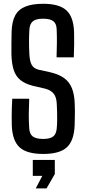

<svg xmlns="http://www.w3.org/2000/svg" viewBox="-20 -828 468 1042"><path d="M215 7.5Q126 7.5 86.8 -28Q47.5 -63.5 44 -146.5Q43.5 -171.5 43.5 -195Q43.5 -218.5 44.2 -242.2Q45 -266 46.5 -292H138.5Q136.5 -249.5 136.2 -210Q136 -170.5 138.5 -132Q140.5 -100.5 158.2 -87.2Q176 -74 214.5 -74Q251.5 -74 268.5 -87.2Q285.5 -100.5 288 -132Q290 -152.5 290.2 -175.5Q290.5 -198.5 289.8 -221.5Q289 -244.5 288 -265Q286.5 -300.5 271.2 -319.8Q256 -339 224.5 -347L159.5 -362Q116 -373 90.8 -393.5Q65.5 -414 54.5 -448Q43.5 -482 42 -532Q41.5 -562 42 -592.8Q42.5 -623.5 43 -655Q44.5 -710 62.2 -743.5Q80 -777 117.5 -792.2Q155 -807.5 214.5 -807.5Q301 -807.5 340 -772.2Q379 -737 382 -654.5Q383 -625.5 382.5 -589.8Q382 -554 380.5 -517H287Q288.5 -560 288.8 -596.8Q289 -633.5 287.5 -669Q286.5 -700 269.2 -713.2Q252 -726.5 214 -726.5Q176.5 -726.5 159.2 -713.2Q142 -700 139.5 -669Q137.5 -633.5 137.5 -600.5Q137.5 -567.5 139.5 -532Q141.5 -494.5 152.5 -475.2Q163.5 -456 190 -449.5L250 -436.5Q299 -425.5 328 -404.2Q357 -383 370.5 -348.8Q384 -314.5 385.5 -265Q386.5 -246.5 386.5 -226Q386.5 -205.5 386 -185Q385.5 -164.5 385 -146.5Q381.5 -63.5 342.2 -28Q303 7.5 215 7.5ZM174 194.5 209.5 126.5H158V40H277.5V116.5L232.5 194.5Z"/></svg>

Font: Big Shoulders Text Thin SemiBold
Style: Regular
Weight: 600
Version: Version 2.002